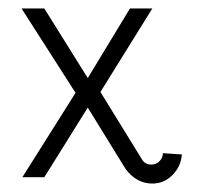

<svg xmlns="http://www.w3.org/2000/svg" viewBox="-20 -420 486 455"><path d="M411 -54Q409 -26 389 -5.5Q369 15 341 15Q304 15 278 -19L188 -165L85 0H33L159 -200L31 -400H85L188 -235L288 -400H341L218 -202L316 -43Q323 -30 339 -30Q350 -30 358 -38Q366 -46 366 -57Z"/></svg>

Font: Bhavuka
Style: Regular
Weight: 400
Version: 2.94.0; ttfautohint (v1.2) -l 7 -r 28 -G 50 -x 13 -D deva -f